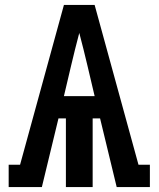

<svg xmlns="http://www.w3.org/2000/svg" viewBox="-20 -755 640 775"><path d="M15 0V-90H61L238 -735H362L539 -90H585V0H451L384 -277H354V0H246V-277H216L149 0ZM362 -367 333 -490Q325 -523 317 -556Q309 -589 300 -622Q291 -589 283 -556Q275 -523 267 -490L238 -367Z"/></svg>

Font: Iosevka HT Extrabold Extended
Style: Regular
Weight: 800
Width: 7
Monospace: yes
Designer: Belleve Invis
Foundry: Belleve Invis
Version: Version 32.3.0; ttfautohint (v1.8.4)